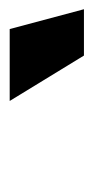

<svg xmlns="http://www.w3.org/2000/svg" viewBox="84 -864 197 406"><g transform="rotate(-90 183.0 -661.5)"><path d="M268 -583 172 -740H324L366 -583Z"/></g></svg>

Font: Instrument Sans Condensed
Style: Bold Italic
Weight: 700
Width: 3
Italic angle: -13°
Designer: Rodrigo Fuenzalida
Foundry: fragTYPE
Version: Version 1.000;gftools[0.9.28]